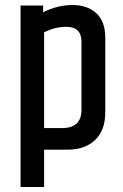

<svg xmlns="http://www.w3.org/2000/svg" viewBox="-20 -597 492 766"><path d="M305 -431Q305 -490 244 -490Q200 -490 156 -468V-86H228Q305 -86 305 -159ZM152 -548Q210 -577 269.5 -577Q329 -577 364.5 -544Q400 -511 400 -447V-149Q400 -77 359.5 -38.5Q319 0 251 0H156V149H62V-575H152Z"/></svg>

Font: Khand Medium
Style: Regular
Weight: 500
Designer: Devanagari: Sanchit Sawaria, Jyotish Sonowal; Latin: Satya Rajpurohit
Foundry: Indian Type Foundry
Version: Version 1.100;PS 1.0;hotconv 1.0.78;makeotf.lib2.5.61930; tt